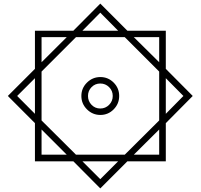

<svg xmlns="http://www.w3.org/2000/svg" viewBox="-20 -904 1124 1076"><path d="M591.3 -316.4Q611.8 -336.9 611.8 -366.2Q611.8 -395.5 591.3 -415.8Q570.8 -436 542 -436Q513.2 -436 493.2 -415.8Q473.1 -395.5 473.1 -366.2Q473.1 -336.9 493.2 -316.4Q513.2 -295.9 542 -295.9Q570.8 -295.9 591.3 -316.4ZM616.9 -441.2Q647.9 -410.2 647.9 -366.2Q647.9 -322.3 616.9 -291Q585.9 -259.8 542.5 -259.8Q499 -259.8 467.5 -291Q436 -322.3 436 -366.2Q436 -410.2 467.5 -441.2Q499 -472.2 542.5 -472.2Q585.9 -472.2 616.9 -441.2ZM1007.8 -366.2 909.2 -465.8V-266.1ZM872.1 -502.9 679.2 -695.8H405.8L212.9 -502.9V-229L405.8 -37.1H679.2L872.1 -229ZM642.1 -731.9 542 -833 441.9 -731.9ZM175.8 -465.8 76.2 -366.2 175.8 -266.1ZM441.9 0 542 100.1 642.1 0ZM872.1 -37.1V-178.2L730 -37.1ZM872.1 -695.8H730L872.1 -555.2ZM212.9 -695.8V-555.2L354 -695.8ZM212.9 -37.1H354L212.9 -178.2ZM909.2 0H693.8L542 151.9L391.1 0H175.8V-213.9L23.9 -366.2L175.8 -518.1V-731.9H391.1L542 -883.8L693.8 -731.9H909.2V-518.1L1060.1 -366.2L909.2 -213.9Z"/></svg>

Font: DroidArabicKufi
Style: Regular
Weight: 400
Designer: Pascal Zoghbi
Foundry: Ascender Corporation
Version: Version 1.00